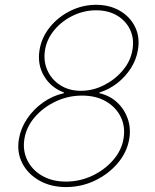

<svg xmlns="http://www.w3.org/2000/svg" viewBox="-20 -757 636 787"><path d="M250.5 9.8Q188.5 9.8 141.4 -16.8Q94.2 -43.5 71.3 -88.1Q48.3 -132.8 57.6 -187.5Q64.9 -231 90.8 -269.8Q116.7 -308.6 156 -336.7Q195.3 -364.7 241.7 -375L242.2 -377.9Q189 -397.5 160.6 -445.1Q132.3 -492.7 142.1 -552.7Q150.9 -604.5 184.8 -646.2Q218.8 -688 268.6 -712.6Q318.4 -737.3 374 -737.3Q429.2 -737.3 471.2 -712.9Q513.2 -688.5 533.7 -646.7Q554.2 -605 545.4 -552.7Q539.1 -513.2 516.8 -478Q494.6 -442.9 461.4 -416.7Q428.2 -390.6 387.7 -377.9L387.2 -375Q430.2 -365.2 460.2 -337.2Q490.2 -309.1 503.7 -270Q517.1 -231 509.8 -187.5Q500.5 -132.8 462.6 -88.1Q424.8 -43.5 369.1 -16.8Q313.5 9.8 250.5 9.8ZM250 -12.7Q307.1 -12.7 357.9 -36.6Q408.7 -60.5 443.6 -100.6Q478.5 -140.6 486.3 -188.5Q494.6 -237.3 475.1 -277.3Q455.6 -317.4 414.6 -341.3Q373.5 -365.2 316.4 -365.2Q259.8 -365.2 208.7 -341.3Q157.7 -317.4 123 -277.3Q88.4 -237.3 80.1 -188.5Q72.3 -140.6 91.8 -100.6Q111.3 -60.5 152.6 -36.6Q193.8 -12.7 250 -12.7ZM311.5 -384.8Q360.8 -384.8 406.5 -408Q452.1 -431.2 483.9 -469.2Q515.6 -507.3 522.9 -552.7Q530.8 -598.1 513.4 -635Q496.1 -671.9 459.7 -693.4Q423.3 -714.8 374 -714.8Q325.2 -714.8 280 -693.4Q234.9 -671.9 203.6 -635Q172.4 -598.1 164.6 -552.7Q157.2 -507.3 174.1 -469.2Q190.9 -431.2 226.8 -408Q262.7 -384.8 311.5 -384.8Z"/></svg>

Font: Inter Thin
Style: Italic
Weight: 250
Italic angle: -9.3988°
Designer: Rasmus Andersson
Foundry: rsms
Version: Version 4.001;git-66647c0bb